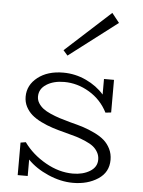

<svg xmlns="http://www.w3.org/2000/svg" viewBox="-55 -819 654 876"><g transform="rotate(5 272.0 -381.0)"><path d="M458 -731.9 236.8 -563 216.8 -585.9 423.8 -774.9ZM275.9 -261.2Q311 -252.4 336.2 -244.4Q361.3 -236.3 389.2 -222.9Q417 -209.5 434.3 -194.1Q451.7 -178.7 462.9 -156.2Q474.1 -133.8 474.1 -106Q474.1 -49.3 426.8 -18.1Q379.4 13.2 312 13.2Q255.9 13.2 198.2 -12Q140.6 -37.1 104 -75.2V0H58.1V-148.9L82 -152.8Q120.6 -99.1 182.6 -64Q244.6 -28.8 308.1 -28.8Q353.5 -28.8 385.7 -48.3Q418 -67.9 418 -102.1Q418 -120.6 409.4 -135.7Q400.9 -150.9 387.7 -161.4Q374.5 -171.9 352.1 -181.6Q329.6 -191.4 309.1 -197.8Q288.6 -204.1 257.8 -211.9Q224.6 -220.2 198.2 -228.8Q171.9 -237.3 145.5 -250.2Q119.1 -263.2 101.8 -278.3Q84.5 -293.5 73.7 -314.2Q63 -335 63 -359.9Q63 -413.1 108.2 -448.5Q153.3 -483.9 225.1 -483.9Q279.8 -483.9 329.6 -460.7Q379.4 -437.5 412.1 -399.9V-471.2H458V-321.8L432.1 -318.8Q402.8 -376.5 348.1 -409.2Q293.5 -441.9 232.9 -441.9Q184.1 -441.9 151.6 -421.1Q119.1 -400.4 119.1 -365.2Q119.1 -349.1 127.7 -335.4Q136.2 -321.8 149.4 -311.5Q162.6 -301.3 184.3 -291.7Q206.1 -282.2 226.6 -275.6Q247.1 -269 275.9 -261.2Z"/></g></svg>

Font: BioRhyme Light
Style: Regular
Weight: 300
Designer: Aoife Mooney
Foundry: Aoife Mooney Type
Version: Version 1.500;PS 001.500;hotconv 1.0.88;makeotf.lib2.5.64775